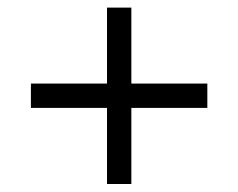

<svg xmlns="http://www.w3.org/2000/svg" viewBox="-20 -608 616 497"><path d="M257 -131.7V-328.7H60V-391.7H257V-588.3H320V-391.7H516.7V-328.7H320V-131.7Z"/></svg>

Font: Manrope
Style: Regular
Weight: 400
Designer: Mikhail Sharanda
Foundry: Mikhail Sharanda
Version: Version 4.503